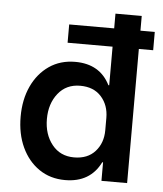

<svg xmlns="http://www.w3.org/2000/svg" viewBox="-52 -746 682 801"><g transform="rotate(5 289.5 -345.0)"><path d="M250 10Q187.5 10 140.8 -22.1Q94.2 -54.2 68.3 -110Q42.5 -165.8 42.5 -237.5Q42.5 -309.2 68.3 -365Q94.2 -420.8 140.8 -452.9Q187.5 -485 250 -485Q353.3 -485 395.8 -400H399.2V-561.7H210.8V-638.3H399.2V-700H509.2V-638.3H569.2V-561.7H509.2V0H401.7V-77.5H398.3Q355 10 250 10ZM279.2 -87.5Q335.8 -87.5 367.5 -122.9Q399.2 -158.3 399.2 -211.7V-263.3Q399.2 -316.7 367.5 -352.1Q335.8 -387.5 279.2 -387.5Q220.8 -387.5 186.7 -344.6Q152.5 -301.7 152.5 -237.5Q152.5 -173.3 186.7 -130.4Q220.8 -87.5 279.2 -87.5Z"/></g></svg>

Font: Funnel Sans Medium
Style: Regular
Weight: 500
Version: Version 1.000; Beta; Release 5; Build 24; ttfautohint (v1.8.